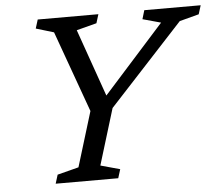

<svg xmlns="http://www.w3.org/2000/svg" viewBox="-50 -748 923 804"><g transform="rotate(-5 411.0 -346.0)"><path d="M650.5 -633.5 574 -654.5 585 -691.5H822L810.5 -654.5L729 -633L417 -295L345 -59.5L426.5 -37L415 0H152L163.5 -37L253 -60L323.5 -290.5L200.5 -632L125.5 -654.5L137 -691.5H392L380.5 -654.5L296 -632.5L403.5 -327L376 -327.5Z"/></g></svg>

Font: Newsreader 11pt
Style: Italic
Weight: 400
Italic angle: -17°
Version: Version 1.003